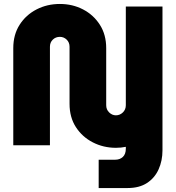

<svg xmlns="http://www.w3.org/2000/svg" viewBox="-20 -733 888 969"><path d="M478 216V73H562Q585 73 600 59Q615 45 615 17V8Q591 13 565 13Q502 13 448.5 -14.5Q395 -42 363 -91.5Q331 -141 331 -209V-497Q331 -519 316.5 -533Q302 -547 282 -547Q261 -547 246.5 -533Q232 -519 232 -497V0H47V-490Q47 -558 79 -608Q111 -658 164.5 -685.5Q218 -713 282 -713Q346 -713 399 -685.5Q452 -658 484 -608Q516 -558 516 -490V-202Q516 -180 531 -165.5Q546 -151 565 -151Q585 -151 600 -165.5Q615 -180 615 -202V-700H800V26Q800 78 780.5 121.5Q761 165 722 190.5Q683 216 624 216Z"/></svg>

Font: MuseoModerno ExtraBold
Style: Regular
Weight: 800
Designer: Pablo Cosgaya, Héctor Gatti, Marcela Romero, and the Authors of The MuseoModerno Project.
Foundry: Omnibus-Type Team
Version: Version 1.001